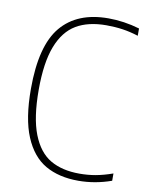

<svg xmlns="http://www.w3.org/2000/svg" viewBox="-85 -811 678 881"><g transform="rotate(10 254.0 -370.0)"><path d="M54 -369Q54 -570.5 129 -659.8Q204 -749 348.5 -749Q421.5 -749 494.5 -727.5V-693.5Q457 -705.5 420.8 -710.8Q384.5 -716 345 -716Q260.5 -716 204.8 -683Q149 -650 119.5 -574Q90 -498 90 -371Q90 -241 120 -164.5Q150 -88 204.8 -56Q259.5 -24 340.5 -24Q380 -24 416 -30.5Q452 -37 494.5 -52V-18Q418.5 9 341 9Q250.5 9 187.2 -27.2Q124 -63.5 89 -147Q54 -230.5 54 -369Z"/></g></svg>

Font: Encode Sans Semi Condensed Thin
Style: Regular
Weight: 250
Width: 4
Designer: Multiple Designers
Foundry: Impallari Type
Version: Version 2.000